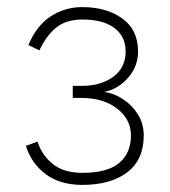

<svg xmlns="http://www.w3.org/2000/svg" viewBox="-20 -510 478 541"><path d="M212 11Q149 11 108.5 -19.5Q68 -50 53 -99L86 -111Q97 -74 128 -48.5Q159 -23 212 -23Q283 -23 316 -51Q349 -79 349 -128Q349 -174 310 -204Q271 -234 210 -234H185V-268H210Q264 -268 299 -293.5Q334 -319 334 -365Q334 -407 302.5 -431Q271 -455 212 -455Q166 -455 138 -432Q110 -409 91 -368L60 -383Q83 -438 123 -464Q163 -490 212 -490Q280 -490 324.5 -458Q369 -426 369 -365Q369 -323 341 -291Q313 -259 274 -251Q302 -247 327.5 -230Q353 -213 369 -187Q385 -161 385 -128Q385 -60 338.5 -24.5Q292 11 212 11Z"/></svg>

Font: Zen Kaku Gothic Antique Light
Style: Regular
Weight: 300
Designer: Yoshimichi Ohira
Foundry: Positype
Version: Version 1.001